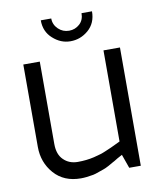

<svg xmlns="http://www.w3.org/2000/svg" viewBox="-81 -775 707 849"><g transform="rotate(-10 272.0 -350.5)"><path d="M160 -710H207Q207 -682 228 -662Q248 -643 276 -643Q303 -643 323 -661Q343 -679 343 -710H390Q390 -657 354 -626Q319 -596 274 -596Q230 -596 195 -628Q160 -659 160 -710ZM50 -161V-531H124V-161Q124 -114 149 -90Q174 -65 213 -65Q252 -65 286 -73Q320 -81 340 -90Q361 -98 410 -122V-531H484V0H432L410 -62Q407 -61 388 -50Q369 -38 364 -36Q360 -34 343 -24Q326 -15 319 -13Q312 -11 296 -5Q280 1 270 3Q238 9 214 9Q138 9 94 -41Q50 -91 50 -161Z"/></g></svg>

Font: Mina
Style: Regular
Weight: 400
Version: Version 1.000